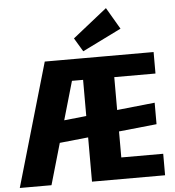

<svg xmlns="http://www.w3.org/2000/svg" viewBox="-62 -1028 988 1086"><g transform="rotate(-5 431.5 -485.5)"><path d="M209 -700H388L186 0H6ZM191 -349 808 -414V-292L191 -228ZM416 -700H827V-578H555L593 -672V-28L555 -122H831V0H416ZM555 -700V-578H300V-700ZM652 -848 431 -739 385 -816 580 -971Z"/></g></svg>

Font: Pathway Extreme Condensed ExtraBold
Style: Regular
Weight: 800
Width: 3
Version: Version 1.001;gftools[0.9.26]